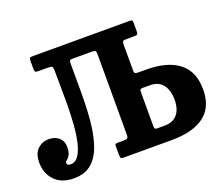

<svg xmlns="http://www.w3.org/2000/svg" viewBox="-126 -937 1326 1139"><g transform="rotate(-20 537.0 -367.5)"><path d="M-2.5 -142.5Q-2.5 -200.5 27.2 -227.8Q57 -255 96.5 -255Q136.5 -255 161 -233.2Q185.5 -211.5 185.5 -176Q185.5 -141 176 -124.8Q166.5 -108.5 156.8 -101.5Q147 -94.5 147 -87Q147 -70 170 -70Q201 -70 220.8 -99.8Q240.5 -129.5 251.5 -179Q262.5 -228.5 266.8 -289Q271 -349.5 271.5 -412Q272 -474.5 271 -530.5Q270 -586.5 270 -626Q270 -644.5 264.8 -649.8Q259.5 -655 241 -655H180.5Q164.5 -655 159.8 -658.8Q155 -662.5 155 -679.5V-725.5Q155 -742 159.5 -746Q164 -750 180 -750H787Q801.5 -750 804.5 -746Q807.5 -742 807.5 -727.5V-678Q807.5 -663.5 803 -659.2Q798.5 -655 786 -655H735Q716.5 -655 712 -650.5Q707.5 -646 707.5 -627.5V-472Q707.5 -453.5 711.8 -449.2Q716 -445 734.5 -445H781.5Q916 -445 988 -388.8Q1060 -332.5 1060 -220Q1060 -107.5 988 -53.8Q916 0 781.5 0H481Q468 0 463 -3Q458 -6 458 -18.5L457.5 -77Q457.5 -89 461 -92Q464.5 -95 477.5 -95H511.5Q527 -95 534.8 -98.5Q542.5 -102 542.5 -119.5V-627Q542.5 -644.5 538.5 -649.8Q534.5 -655 516.5 -655H394.5Q379.5 -655 376.5 -649.8Q373.5 -644.5 373.5 -630Q373.5 -542 373.8 -450.8Q374 -359.5 366.8 -276.2Q359.5 -193 338.2 -127.2Q317 -61.5 274.5 -23.2Q232 15 161 15Q82.5 15 40 -30Q-2.5 -75 -2.5 -142.5ZM725 -95H772.5Q825 -95 852.5 -128Q880 -161 880 -220Q880 -279.5 852.5 -314.8Q825 -350 772.5 -350H729.5Q714.5 -350 711 -346.5Q707.5 -343 707.5 -328V-117Q707.5 -104.5 710.2 -99.8Q713 -95 725 -95Z"/></g></svg>

Font: Besley* Narrow
Style: Bold
Weight: 700
Width: 4
Designer: Owen Earl
Foundry: indestructible type*
Version: Version 3.000; ttfautohint (v1.8.3)